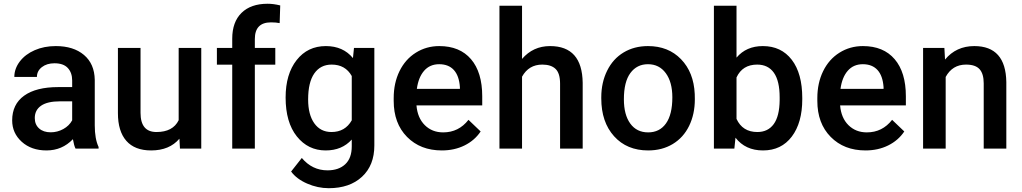

<svg xmlns="http://www.w3.org/2000/svg" viewBox="-20 -780 5363 1008"><path d="M376.5 0Q368.7 -15.1 362.8 -49.3Q306.2 9.8 224.1 9.8Q144.5 9.8 94.2 -35.6Q43.9 -81.1 43.9 -147.9Q43.9 -232.4 106.7 -277.6Q169.4 -322.8 286.1 -322.8H358.9V-357.4Q358.9 -398.4 335.9 -423.1Q313 -447.8 266.1 -447.8Q225.6 -447.8 199.7 -427.5Q173.8 -407.2 173.8 -376H55.2Q55.2 -419.4 84 -457.3Q112.8 -495.1 162.4 -516.6Q211.9 -538.1 272.9 -538.1Q365.7 -538.1 420.9 -491.5Q476.1 -444.8 477.5 -360.4V-122.1Q477.5 -50.8 497.6 -8.3V0ZM246.1 -85.4Q281.2 -85.4 312.3 -102.5Q343.3 -119.6 358.9 -148.4V-248H294.9Q229 -248 195.8 -225.1Q162.6 -202.1 162.6 -160.2Q162.6 -126 185.3 -105.7Q208 -85.4 246.1 -85.4Z M921.9 -51.8Q869.6 9.8 773.4 9.8Q687.5 9.8 643.3 -40.5Q599.1 -90.8 599.1 -186V-528.3H717.8V-187.5Q717.8 -86.9 801.3 -86.9Q887.7 -86.9 918 -148.9V-528.3H1036.6V0H924.8Z M1199.2 0V-440.4H1118.7V-528.3H1199.2V-576.7Q1199.2 -664.6 1248 -712.4Q1296.9 -760.3 1384.8 -760.3Q1416 -760.3 1451.2 -751.5L1448.2 -658.7Q1428.7 -662.6 1402.8 -662.6Q1317.9 -662.6 1317.9 -575.2V-528.3H1425.3V-440.4H1317.9V0Z M1479.5 -268.1Q1479.5 -391.1 1537.4 -464.6Q1595.2 -538.1 1690.9 -538.1Q1781.2 -538.1 1833 -475.1L1838.4 -528.3H1945.3V-16.1Q1945.3 87.9 1880.6 147.9Q1815.9 208 1706.1 208Q1647.9 208 1592.5 183.8Q1537.1 159.7 1508.3 120.6L1564.5 49.3Q1619.1 114.3 1699.2 114.3Q1758.3 114.3 1792.5 82.3Q1826.7 50.3 1826.7 -11.7V-47.4Q1775.4 9.8 1689.9 9.8Q1597.2 9.8 1538.3 -64Q1479.5 -137.7 1479.5 -268.1ZM1597.7 -257.8Q1597.7 -178.2 1630.1 -132.6Q1662.6 -86.9 1720.2 -86.9Q1792 -86.9 1826.7 -148.4V-380.9Q1793 -440.9 1721.2 -440.9Q1662.6 -440.9 1630.1 -394.5Q1597.7 -348.1 1597.7 -257.8Z M2299.8 9.8Q2187 9.8 2116.9 -61.3Q2046.9 -132.3 2046.9 -250.5V-265.1Q2046.9 -344.2 2077.4 -406.5Q2107.9 -468.8 2163.1 -503.4Q2218.3 -538.1 2286.1 -538.1Q2394 -538.1 2452.9 -469.2Q2511.7 -400.4 2511.7 -274.4V-226.6H2166.5Q2171.9 -161.1 2210.2 -123Q2248.5 -85 2306.6 -85Q2388.2 -85 2439.5 -150.9L2503.4 -89.8Q2471.7 -42.5 2418.7 -16.4Q2365.7 9.8 2299.8 9.8ZM2285.6 -442.9Q2236.8 -442.9 2206.8 -408.7Q2176.8 -374.5 2168.5 -313.5H2394.5V-322.3Q2390.6 -381.8 2362.8 -412.4Q2335 -442.9 2285.6 -442.9Z M2720.7 -470.7Q2778.8 -538.1 2867.7 -538.1Q3036.6 -538.1 3039.1 -345.2V0H2920.4V-340.8Q2920.4 -395.5 2896.7 -418.2Q2873 -440.9 2827.1 -440.9Q2755.9 -440.9 2720.7 -377.4V0H2602.1V-750H2720.7Z M3136.7 -269Q3136.7 -346.7 3167.5 -408.9Q3198.2 -471.2 3253.9 -504.6Q3309.6 -538.1 3381.8 -538.1Q3488.8 -538.1 3555.4 -469.2Q3622.1 -400.4 3627.4 -286.6L3627.9 -258.8Q3627.9 -180.7 3597.9 -119.1Q3567.9 -57.6 3512 -23.9Q3456.1 9.8 3382.8 9.8Q3271 9.8 3203.9 -64.7Q3136.7 -139.2 3136.7 -263.2ZM3255.4 -258.8Q3255.4 -177.2 3289.1 -131.1Q3322.8 -85 3382.8 -85Q3442.9 -85 3476.3 -131.8Q3509.8 -178.7 3509.8 -269Q3509.8 -349.1 3475.3 -396Q3440.9 -442.9 3381.8 -442.9Q3323.7 -442.9 3289.6 -396.7Q3255.4 -350.6 3255.4 -258.8Z M4191.9 -258.8Q4191.9 -135.7 4137 -63Q4082 9.8 3985.8 9.8Q3893.1 9.8 3841.3 -57.1L3835.4 0H3728V-750H3846.7V-477.5Q3897.9 -538.1 3984.9 -538.1Q4081.5 -538.1 4136.7 -466.3Q4191.9 -394.5 4191.9 -265.6ZM4073.2 -269Q4073.2 -355 4043 -397.9Q4012.7 -440.9 3955.1 -440.9Q3877.9 -440.9 3846.7 -373.5V-155.8Q3878.4 -86.9 3956.1 -86.9Q4011.7 -86.9 4042 -128.4Q4072.3 -169.9 4073.2 -253.9Z M4523.9 9.8Q4411.1 9.8 4341.1 -61.3Q4271 -132.3 4271 -250.5V-265.1Q4271 -344.2 4301.5 -406.5Q4332 -468.8 4387.2 -503.4Q4442.4 -538.1 4510.3 -538.1Q4618.2 -538.1 4677 -469.2Q4735.8 -400.4 4735.8 -274.4V-226.6H4390.6Q4396 -161.1 4434.3 -123Q4472.7 -85 4530.8 -85Q4612.3 -85 4663.6 -150.9L4727.5 -89.8Q4695.8 -42.5 4642.8 -16.4Q4589.8 9.8 4523.9 9.8ZM4509.8 -442.9Q4460.9 -442.9 4430.9 -408.7Q4400.9 -374.5 4392.6 -313.5H4618.7V-322.3Q4614.7 -381.8 4586.9 -412.4Q4559.1 -442.9 4509.8 -442.9Z M4938 -528.3 4941.4 -467.3Q5000 -538.1 5095.2 -538.1Q5260.3 -538.1 5263.2 -349.1V0H5144.5V-342.3Q5144.5 -392.6 5122.8 -416.7Q5101.1 -440.9 5051.8 -440.9Q4980 -440.9 4944.8 -376V0H4826.2V-528.3Z"/></svg>

Font: Vazir Medium
Style: Medium
Weight: 500
Designer: Saber Rastikerdar
Foundry: Saber Rastikerdar
Version: Version 30.0.0